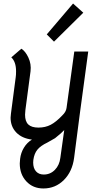

<svg xmlns="http://www.w3.org/2000/svg" viewBox="-20 -792 598 1088"><path d="M92 134Q92 126 94 108Q98 74 115.5 45Q133 16 161 -1Q104 -8 72 -41.5Q40 -75 40 -125Q40 -132 42 -148L69 -354Q71 -366 71 -388Q71 -442 44 -467L101 -516Q124 -502 141 -465.5Q158 -429 153 -388L124 -169Q122 -149 122 -142Q122 -104 140.5 -86.5Q159 -69 198 -69Q237 -69 267.5 -85Q298 -101 333 -138Q354 -158 357 -180L401 -500H480L432 -145L400 102Q390 180 342 228Q294 276 226 276Q167 276 129.5 236Q92 196 92 134ZM322 102 344 -55Q331 -40 292 -9Q259 9 248 16Q210 34 192 56Q174 78 169 114Q168 119 168 129Q168 161 184 179Q200 197 228 197Q265 197 291 170.5Q317 144 322 102ZM245 -597 394 -772 452 -720 286 -556Z"/></svg>

Font: Bellota
Style: Bold Italic
Weight: 700
Italic angle: -7.5°
Designer: Kemie Guaida
Foundry: Kemie Guaida
Version: Version 4.001